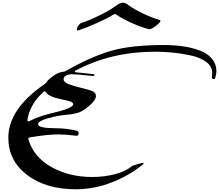

<svg xmlns="http://www.w3.org/2000/svg" viewBox="-20 -1339 1606 1407"><path d="M554 -1116Q542 -1111 543 -1123Q544 -1143 564 -1163Q570 -1169 575 -1170Q635 -1190 708.5 -1226Q782 -1262 823 -1292Q858 -1319 881 -1319Q900 -1319 922 -1301Q958 -1274 1026.5 -1241Q1095 -1208 1149 -1193Q1169 -1187 1130 -1155Q1090 -1123 1072 -1125Q1018 -1138 946.5 -1170Q875 -1202 832 -1232Q823 -1239 815 -1234Q770 -1206 692 -1171Q614 -1136 554 -1116ZM536 48Q316 48 178.5 -57Q41 -162 41 -330Q41 -540 307 -723Q315 -728 320 -736Q337 -762 385 -792Q412 -809 443 -813Q452 -813 460 -818Q649 -925 796 -967Q943 -1009 1178 -1009Q1254 -1009 1318.5 -1000Q1383 -991 1441 -970Q1499 -949 1532.5 -909.5Q1566 -870 1566 -815Q1566 -801 1557 -767Q1554 -757 1543 -760Q1532 -763 1533 -773Q1535 -793 1535 -805Q1535 -853 1490 -886Q1445 -919 1372 -934Q1299 -949 1238 -954.5Q1177 -960 1117 -960Q793 -960 534 -822Q530 -820 529 -817Q528 -814 530 -811.5Q532 -809 537 -809L662 -796Q677 -794 671 -786Q668 -781 661 -782Q547 -795 508 -795Q484 -795 465 -786Q446 -777 446 -758Q446 -737 481 -723Q516 -709 579 -694Q620 -685 650 -674Q683 -663 683 -635Q683 -606 633.5 -563Q584 -520 543 -510Q505 -500 460 -497Q406 -493 332.5 -472.5Q259 -452 259 -429Q259 -399 394 -399Q470 -399 545 -380Q557 -377 556 -360.5Q555 -344 542 -344Q460 -354 409 -354Q325 -354 198 -332Q185 -330 188 -318Q227 -187 357.5 -114.5Q488 -42 655 -42Q746 -42 824 -63Q902 -84 945 -120Q951 -125 961 -128L1021 -145Q1031 -148 1032 -142Q1032 -139 1029 -136Q931 -54 800.5 -3Q670 48 536 48ZM181 -461Q180 -454 184 -450.5Q188 -447 195 -451Q260 -486 358 -509Q516 -546 516 -574Q516 -588 496.5 -595Q477 -602 436 -610Q338 -629 315 -664Q308 -674 299 -666Q199 -576 181 -461Z"/></svg>

Font: Joscelyn
Style: Regular
Weight: 400
Designer: Peter S. Baker
Version: Version 1.012